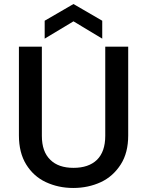

<svg xmlns="http://www.w3.org/2000/svg" viewBox="-20 -927 730 954"><path d="M74 -695C74 -695 74 -254 74 -254C74 -254 74 -254 74 -254C74 -197 86 -149 110 -110C134 -71 167 -41 208 -22C249 -3 294 7 344 7C344 7 344 7 344 7C394 7 440 -3 481 -22C522 -41 555 -71 580 -110C605 -149 617 -197 617 -254C617 -254 617 -695 617 -695C617 -695 503 -695 503 -695C503 -695 503 -252 503 -252C503 -252 503 -252 503 -252C503 -199 489 -160 462 -133C434 -106 395 -93 345 -93C345 -93 345 -93 345 -93C296 -93 257 -106 230 -133C202 -160 188 -199 188 -252C188 -252 188 -695 188 -695C188 -695 74 -695 74 -695ZM488 -735C488 -735 488 -824 488 -824C488 -824 345 -907 345 -907C345 -907 202 -824 202 -824C202 -824 202 -735 202 -735C202 -735 345 -821 345 -821C345 -821 488 -735 488 -735Z"/></svg>

Font: Girnar Poppins
Style: Medium
Weight: 500
Designer: Ninad Kale (Devanagari), Jonny Pinhorn (Latin)
Foundry: Indian Type Foundry
Version: ""